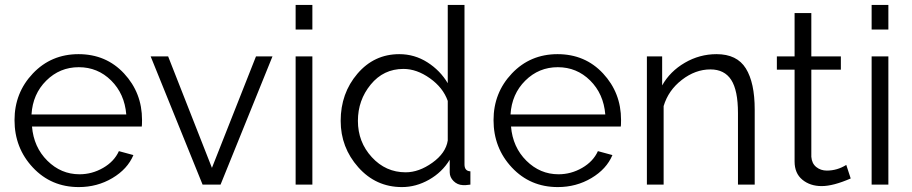

<svg xmlns="http://www.w3.org/2000/svg" viewBox="-20 -750 3704 780"><path d="M300 10Q188 10 113.5 -69.5Q39 -149 39 -262Q39 -373 113.5 -451.5Q188 -530 299 -530Q411 -530 484 -451.5Q557 -373 557 -263Q557 -241 556 -236H110Q117 -152 172.5 -97Q228 -42 303 -42Q354 -42 399 -68Q444 -94 463 -136L522 -120Q498 -63 436.5 -26.5Q375 10 300 10ZM108 -285H493Q486 -369 431.5 -423Q377 -477 300 -477Q223 -477 168 -422.5Q113 -368 108 -285Z M803 0 592 -521H663L841 -68L1020 -521H1087L876 0Z M1181 -630V-730H1249V-630ZM1181 0V-521H1249V0Z M1364 -259Q1364 -371 1432 -450.5Q1500 -530 1602 -530Q1664 -530 1716 -497Q1768 -464 1799 -412V-730H1867V-82Q1867 -55 1891 -54V0Q1870 3 1860 2Q1838 1 1822.5 -14.5Q1807 -30 1807 -50V-101Q1776 -50 1723 -20Q1670 10 1613 10Q1507 10 1435.5 -70.5Q1364 -151 1364 -259ZM1799 -179V-340Q1780 -394 1726.5 -432Q1673 -470 1619 -470Q1538 -470 1486 -406.5Q1434 -343 1434 -259Q1434 -173 1490.5 -111.5Q1547 -50 1628 -50Q1682 -50 1736.5 -89Q1791 -128 1799 -179Z M2246 10Q2134 10 2059.5 -69.5Q1985 -149 1985 -262Q1985 -373 2059.5 -451.5Q2134 -530 2245 -530Q2357 -530 2430 -451.5Q2503 -373 2503 -263Q2503 -241 2502 -236H2056Q2063 -152 2118.5 -97Q2174 -42 2249 -42Q2300 -42 2345 -68Q2390 -94 2409 -136L2468 -120Q2444 -63 2382.5 -26.5Q2321 10 2246 10ZM2054 -285H2439Q2432 -369 2377.5 -423Q2323 -477 2246 -477Q2169 -477 2114 -422.5Q2059 -368 2054 -285Z M3046 0H2978V-291Q2978 -383 2950.5 -425.5Q2923 -468 2866 -468Q2805 -468 2750 -425.5Q2695 -383 2676 -319V0H2608V-521H2670V-403Q2702 -460 2762 -495Q2822 -530 2891 -530Q2974 -530 3010 -472Q3046 -414 3046 -305Z M3436 -25Q3365 6 3318 6Q3271 6 3239.5 -20Q3208 -46 3208 -94V-467H3136V-521H3208V-697H3276V-521H3396V-467H3276V-113Q3278 -86 3296 -71.5Q3314 -57 3339 -57Q3381 -57 3418 -80Z M3521 -630V-730H3589V-630ZM3521 0V-521H3589V0Z"/></svg>

Font: Raleway-v4020
Style: Regular
Weight: 400
Designer: Matt McInerney, Pablo Impallari, Rodrigo Fuenzalida
Foundry: Matt McInerney, Pablo Impallari, Rodrigo Fuenzalida
Version: Version 4.020;PS 004.020;hotconv 1.0.88;makeotf.lib2.5.64775